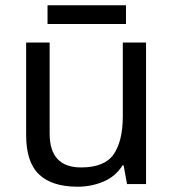

<svg xmlns="http://www.w3.org/2000/svg" viewBox="-20 -697 658 727"><path d="M533 -536V0H461L448 -71H444Q418 -29 372 -9.5Q326 10 274 10Q177 10 128 -36.5Q79 -83 79 -185V-536H168V-191Q168 -63 287 -63Q376 -63 410.5 -113Q445 -163 445 -257V-536ZM457 -677V-606H160V-677Z"/></svg>

Font: Noto Sans Takri
Style: Regular
Weight: 400
Designer: Monotype Design Team
Foundry: Monotype Imaging Inc.
Version: Version 2.003; ttfautohint (v1.8.4.7-5d5b)